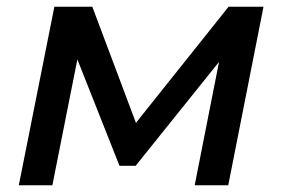

<svg xmlns="http://www.w3.org/2000/svg" viewBox="-20 -552 842 572"><path d="M36 0 142 -532H255L385 -186L661 -532H765L660 0H560L632.5 -367.5L384 -58H336L210.5 -375L136 0Z"/></svg>

Font: Argentum Sans
Style: Italic
Weight: 400
Italic angle: -11.3099°
Designer: Julieta Ulanovsky, Owen Earl, Rasmus Andersson, Cristiano Sobral
Foundry: The Argentum Sans Project Authors
Version: Version 3.131; ttfautohint (v1.8.4.7-5d5b-dirty)